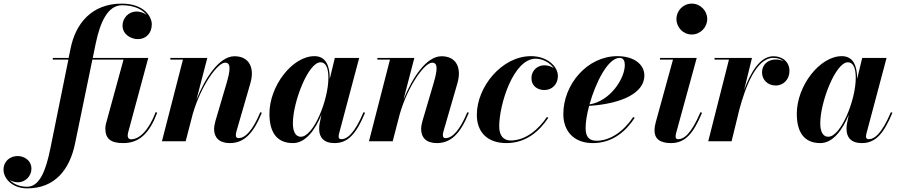

<svg xmlns="http://www.w3.org/2000/svg" viewBox="-212 -780 4958 1060"><path d="M656 -158 647.5 -161C609 -60 558 -11 511.5 -11C499 -11 493 -20 493 -30.5C493 -35.5 494 -43 495.5 -49L606.5 -460H300L316.5 -540C341.5 -660.5 384 -751 462 -751C531 -751 574.5 -727 597 -698C581.5 -710 561 -716.5 542 -716.5C498.5 -716.5 464.5 -681 464.5 -638.5C464.5 -591 509.5 -564 549.5 -564C595 -564 626 -597.5 626 -646C626 -688 583.5 -760 460 -760C295 -760 205 -650.5 177.5 -511.5L167 -460H79.5V-451H165.5L66 40C41.5 160.5 7.5 251 -63 251C-103.5 251 -137 236 -158 214C-144.5 222 -128 226.5 -113 226.5C-72.5 226.5 -38.5 192.5 -38.5 152C-38.5 104.5 -79.5 81.5 -114.5 81.5C-155 81.5 -192.5 108.5 -192.5 157C-192.5 206.5 -143 260 -62 260C93 260 173.5 154 202.5 11.5L298 -451H470L372.5 -95C370.5 -88 369.5 -75.5 369.5 -70.5C369.5 -13 401 10 468 10C560 10 614.5 -48 656 -158Z M798 -451 682 0H813L852 -150C897 -306 988.5 -434 1031 -434C1064 -434 1060.5 -393.5 1037.5 -316L977.5 -112.5C974 -100 970 -82 970 -67.5C970 -19.5 999.5 10 1056.5 10C1131.5 10 1184.5 -37 1233.5 -157.5L1225 -160.5C1184.5 -63 1144 -17.5 1104.5 -17.5C1094 -17.5 1090 -23.5 1090 -34.5C1090 -39.5 1091.5 -48 1093 -53.5L1170 -319.5C1195 -404.5 1165 -469.5 1082.5 -469.5C998.5 -469.5 920 -349 872.5 -229.5L932.5 -460H728.5V-451Z M1608.5 -347.5C1608.5 -415.5 1587.5 -470 1524 -470C1402 -470 1275.5 -305.5 1275.5 -152.5C1275.5 -53 1313.5 10 1405.5 10C1475 10 1528 -63 1562.5 -146.5L1552.5 -97.5C1551 -90.5 1550 -81 1550 -67.5C1550 -21 1576 10 1635 10C1712 10 1756.5 -45.5 1803.5 -157.5L1795 -160.5C1744 -40.5 1703.5 -11.5 1672 -11.5C1662 -11.5 1657.5 -17.5 1657.5 -26C1657.5 -30.5 1658.5 -35.5 1659.5 -41L1771 -460H1636.5L1608.5 -344C1608.5 -345.5 1608.5 -346.5 1608.5 -347.5ZM1601 -350C1601 -227.5 1519 -25 1449 -25C1421 -25 1405 -51 1405 -99.5C1405 -217 1490 -436 1557 -436C1589 -436 1601 -401 1601 -350Z M1941 -451 1825 0H1956L1995 -150C2040 -306 2131.5 -434 2174 -434C2207 -434 2203.5 -393.5 2180.5 -316L2120.5 -112.5C2117 -100 2113 -82 2113 -67.5C2113 -19.5 2142.5 10 2199.5 10C2274.5 10 2327.5 -37 2376.5 -157.5L2368 -160.5C2327.5 -63 2287 -17.5 2247.5 -17.5C2237 -17.5 2233 -23.5 2233 -34.5C2233 -39.5 2234.5 -48 2236 -53.5L2313 -319.5C2338 -404.5 2308 -469.5 2225.5 -469.5C2141.5 -469.5 2063 -349 2015.5 -229.5L2075.5 -460H1871.5V-451Z M2815 -129.5 2807.5 -134.5C2762 -66.5 2691 -4.5 2607 -4.5C2566.5 -4.5 2544 -33 2544 -82C2544 -203 2622 -456 2745.5 -456C2785 -456 2824.5 -433.5 2845 -403.5C2830.5 -414 2811.5 -419.5 2793 -419.5C2753.5 -419.5 2722 -389 2722 -349C2722 -304 2756.5 -283 2794 -283C2835.5 -283 2868 -314.5 2868 -360C2868 -414 2809 -470 2719.5 -470C2558.5 -470 2420.5 -300.5 2420.5 -146C2420.5 -50 2479.5 10 2584 10C2695 10 2768 -59 2815 -129.5Z M3021 -72.5C3021 -105.5 3028 -149.5 3040.5 -195.5C3224 -207.5 3345.5 -268 3345.5 -363C3345.5 -423 3290.5 -470 3196 -470C3030.5 -470 2898 -314.5 2898 -150C2898 -60 2952.5 10 3061 10C3172.5 10 3245.5 -58.5 3292 -129.5L3284 -134C3229.5 -52.5 3155 -3 3082 -3C3045.5 -3 3021 -19.5 3021 -72.5ZM3209 -460.5C3230.5 -460.5 3237.5 -442 3237.5 -421.5C3237.5 -345 3155.5 -221 3042.5 -203.5C3076.5 -325 3144.5 -460.5 3209 -460.5Z M3522.5 -675C3522.5 -629.5 3559 -589.5 3607 -589.5C3655 -589.5 3692.5 -629.5 3692.5 -675C3692.5 -720.5 3655 -760 3607 -760C3559 -760 3522.5 -720.5 3522.5 -675ZM3664 -157.5 3655 -160.5C3604 -40.5 3564 -11.5 3531.5 -11.5C3521.5 -11.5 3518 -18 3518 -26.5C3518 -31 3518.5 -36.5 3520 -42.5L3634.5 -460H3432V-451H3503.5L3408.5 -106C3405.5 -95 3401.5 -77 3401.5 -59.5C3401.5 -17 3427.5 10 3492 10C3573 10 3616.5 -45.5 3664 -157.5Z M3812.5 -451 3698 0H3827L3870 -176C3902 -294.5 3961.5 -460.5 4057.5 -460.5C4081.5 -460.5 4101 -453.5 4115 -441C4102.5 -448 4087.5 -451.5 4071 -451.5C4027 -451.5 3995 -422.5 3995 -381C3995 -338.5 4027 -308 4070.5 -308C4115.5 -308 4146.5 -343.5 4146.5 -388.5C4146.5 -436.5 4110 -469.5 4058 -469.5C3983.5 -469.5 3931.5 -379.5 3896 -282.5L3939.5 -460H3733V-451Z M4520 -347.5C4520 -415.5 4499 -470 4435.5 -470C4313.5 -470 4187 -305.5 4187 -152.5C4187 -53 4225 10 4317 10C4386.5 10 4439.5 -63 4474 -146.5L4464 -97.5C4462.5 -90.5 4461.5 -81 4461.5 -67.5C4461.5 -21 4487.5 10 4546.5 10C4623.5 10 4668 -45.5 4715 -157.5L4706.5 -160.5C4655.5 -40.5 4615 -11.5 4583.5 -11.5C4573.5 -11.5 4569 -17.5 4569 -26C4569 -30.5 4570 -35.5 4571 -41L4682.5 -460H4548L4520 -344C4520 -345.5 4520 -346.5 4520 -347.5ZM4512.5 -350C4512.5 -227.5 4430.5 -25 4360.5 -25C4332.5 -25 4316.5 -51 4316.5 -99.5C4316.5 -217 4401.5 -436 4468.5 -436C4500.5 -436 4512.5 -401 4512.5 -350Z"/></svg>

Font: Bodoni* 24pt
Style: Bold Italic
Weight: 700
Italic angle: -13°
Version: Version 2.3